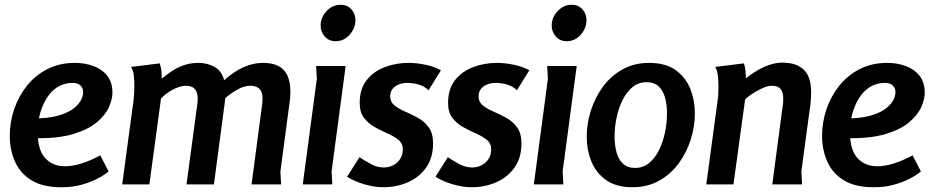

<svg xmlns="http://www.w3.org/2000/svg" viewBox="-20 -774 3916 806"><path d="M294 -510Q337 -510 373 -496.5Q409 -483 430.5 -455.5Q452 -428 452 -384Q452 -359 438 -326Q424 -293 388 -262Q352 -231 288 -211.5Q224 -192 125 -194V-277Q179 -277 218 -287Q257 -297 281.5 -313.5Q306 -330 317.5 -349.5Q329 -369 329 -387Q329 -404 318 -415Q307 -426 285 -426Q249 -426 221.5 -408.5Q194 -391 175.5 -361Q157 -331 147.5 -295Q138 -259 138 -221Q138 -145 169.5 -110.5Q201 -76 253 -76Q285 -76 323 -88Q361 -100 401 -122L436 -54Q436 -54 422.5 -44Q409 -34 383 -21Q357 -8 320.5 2Q284 12 238 12Q160 12 112.5 -17Q65 -46 43 -95.5Q21 -145 21 -204Q21 -261 39.5 -315.5Q58 -370 93 -414Q128 -458 179 -484Q230 -510 294 -510Z M651 -508Q654 -498 656 -487Q658 -476 658.5 -465.5Q659 -455 659 -444Q682 -463 705.5 -478Q729 -493 755.5 -501.5Q782 -510 813 -510Q851 -510 881 -493Q911 -476 921 -437Q944 -458 970 -474.5Q996 -491 1025 -500.5Q1054 -510 1085 -510Q1115 -510 1137 -502Q1159 -494 1172.5 -478.5Q1186 -463 1192.5 -440.5Q1199 -418 1199 -389Q1199 -376 1198 -363.5Q1197 -351 1195 -339L1157 -53L1160 0H1036L1080 -332Q1081 -339 1081.5 -346Q1082 -353 1082 -360Q1082 -379 1076.5 -390.5Q1071 -402 1059.5 -408Q1048 -414 1029 -414Q1004 -414 974 -396.5Q944 -379 926 -362L878 0H763L808 -335Q809 -341 809.5 -347Q810 -353 810 -359Q810 -376 805 -388.5Q800 -401 789 -407.5Q778 -414 759 -414Q746 -414 731.5 -409Q717 -404 703 -396.5Q689 -389 677 -379.5Q665 -370 656 -361L607 0H493L541 -356Q544 -385 544 -414Q544 -431 542 -454.5Q540 -478 530 -493Z M1472 -689Q1472 -656 1448 -628.5Q1424 -601 1389 -601Q1361 -601 1343.5 -620.5Q1326 -640 1326 -667Q1326 -701 1351 -727.5Q1376 -754 1410 -754Q1438 -754 1455 -735Q1472 -716 1472 -689ZM1431 -497 1372 -55 1375 0H1251L1310 -443L1307 -497Z M1779 -395Q1762 -412 1738 -419Q1714 -426 1690 -426Q1672 -426 1655.5 -420Q1639 -414 1628.5 -401.5Q1618 -389 1618 -369Q1618 -346 1636 -331.5Q1654 -317 1681 -305.5Q1708 -294 1735 -279Q1762 -264 1780 -239Q1798 -214 1798 -172Q1798 -111 1768.5 -70Q1739 -29 1691.5 -8.5Q1644 12 1589 12Q1552 12 1510.5 0Q1469 -12 1437 -32L1489 -114Q1512 -99 1537.5 -85Q1563 -71 1591 -71Q1613 -71 1631 -80.5Q1649 -90 1660 -107Q1671 -124 1671 -147Q1671 -172 1652.5 -187Q1634 -202 1607.5 -213.5Q1581 -225 1554 -240Q1527 -255 1508.5 -278.5Q1490 -302 1490 -342Q1490 -401 1519.5 -438Q1549 -475 1596 -492.5Q1643 -510 1695 -510Q1728 -510 1765 -502.5Q1802 -495 1831 -479Z M2150 -395Q2133 -412 2109 -419Q2085 -426 2061 -426Q2043 -426 2026.5 -420Q2010 -414 1999.5 -401.5Q1989 -389 1989 -369Q1989 -346 2007 -331.5Q2025 -317 2052 -305.5Q2079 -294 2106 -279Q2133 -264 2151 -239Q2169 -214 2169 -172Q2169 -111 2139.5 -70Q2110 -29 2062.5 -8.5Q2015 12 1960 12Q1923 12 1881.5 0Q1840 -12 1808 -32L1860 -114Q1883 -99 1908.5 -85Q1934 -71 1962 -71Q1984 -71 2002 -80.5Q2020 -90 2031 -107Q2042 -124 2042 -147Q2042 -172 2023.5 -187Q2005 -202 1978.5 -213.5Q1952 -225 1925 -240Q1898 -255 1879.5 -278.5Q1861 -302 1861 -342Q1861 -401 1890.5 -438Q1920 -475 1967 -492.5Q2014 -510 2066 -510Q2099 -510 2136 -502.5Q2173 -495 2202 -479Z M2442 -689Q2442 -656 2418 -628.5Q2394 -601 2359 -601Q2331 -601 2313.5 -620.5Q2296 -640 2296 -667Q2296 -701 2321 -727.5Q2346 -754 2380 -754Q2408 -754 2425 -735Q2442 -716 2442 -689ZM2401 -497 2342 -55 2345 0H2221L2280 -443L2277 -497Z M2635 12Q2567 12 2524.5 -18Q2482 -48 2462.5 -96.5Q2443 -145 2443 -201Q2443 -255 2460.5 -310Q2478 -365 2511 -410Q2544 -455 2593 -482.5Q2642 -510 2705 -510Q2774 -510 2816 -480Q2858 -450 2877.5 -401.5Q2897 -353 2897 -297Q2897 -243 2879.5 -188Q2862 -133 2829 -88Q2796 -43 2747 -15.5Q2698 12 2635 12ZM2646 -69Q2679 -69 2704 -89Q2729 -109 2746 -143Q2763 -177 2771.5 -217.5Q2780 -258 2780 -298Q2780 -334 2772 -363.5Q2764 -393 2745.5 -411Q2727 -429 2694 -429Q2661 -429 2636 -409Q2611 -389 2594 -355Q2577 -321 2568.5 -281Q2560 -241 2560 -200Q2560 -165 2568 -135Q2576 -105 2595 -87Q2614 -69 2646 -69Z M3103 -508Q3108 -492 3109.5 -476.5Q3111 -461 3111 -445Q3132 -462 3157 -477Q3182 -492 3209.5 -501.5Q3237 -511 3264 -511Q3296 -511 3318.5 -503Q3341 -495 3356 -479.5Q3371 -464 3378 -441Q3385 -418 3385 -387Q3385 -360 3382 -336L3344 -54L3347 0H3222L3265 -324Q3267 -333 3267.5 -342Q3268 -351 3268 -360Q3268 -378 3263 -390Q3258 -402 3247.5 -408Q3237 -414 3218 -414Q3206 -414 3190.5 -408Q3175 -402 3159 -393Q3143 -384 3129.5 -374.5Q3116 -365 3108 -357L3059 0H2945L2993 -356Q2995 -370 2995.5 -384.5Q2996 -399 2996 -414Q2996 -426 2995 -440.5Q2994 -455 2991.5 -469Q2989 -483 2982 -493Z M3704 -510Q3747 -510 3783 -496.5Q3819 -483 3840.5 -455.5Q3862 -428 3862 -384Q3862 -359 3848 -326Q3834 -293 3798 -262Q3762 -231 3698 -211.5Q3634 -192 3535 -194V-277Q3589 -277 3628 -287Q3667 -297 3691.5 -313.5Q3716 -330 3727.5 -349.5Q3739 -369 3739 -387Q3739 -404 3728 -415Q3717 -426 3695 -426Q3659 -426 3631.5 -408.5Q3604 -391 3585.5 -361Q3567 -331 3557.5 -295Q3548 -259 3548 -221Q3548 -145 3579.5 -110.5Q3611 -76 3663 -76Q3695 -76 3733 -88Q3771 -100 3811 -122L3846 -54Q3846 -54 3832.5 -44Q3819 -34 3793 -21Q3767 -8 3730.5 2Q3694 12 3648 12Q3570 12 3522.5 -17Q3475 -46 3453 -95.5Q3431 -145 3431 -204Q3431 -261 3449.5 -315.5Q3468 -370 3503 -414Q3538 -458 3589 -484Q3640 -510 3704 -510Z"/></svg>

Font: Rosario
Style: Italic
Weight: 400
Italic angle: -8.05°
Designer: Hector Gatti
Foundry: Omnibus Type
Version: Version 1.201